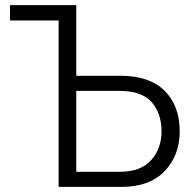

<svg xmlns="http://www.w3.org/2000/svg" viewBox="-20 -730 762 750"><path d="M209 0V-650H19V-710H278V-434H451Q564 -434 623 -375.5Q682 -317 682 -217Q682 -123 623 -61.5Q564 0 456 0ZM278 -59H448Q530 -59 570.5 -104.5Q611 -150 611 -217Q611 -287 572.5 -331Q534 -375 446 -375H278Z"/></svg>

Font: Raleway-v4020
Style: Regular
Weight: 400
Designer: Matt McInerney, Pablo Impallari, Rodrigo Fuenzalida
Foundry: Matt McInerney, Pablo Impallari, Rodrigo Fuenzalida
Version: Version 4.020;PS 004.020;hotconv 1.0.88;makeotf.lib2.5.64775